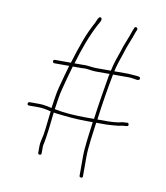

<svg xmlns="http://www.w3.org/2000/svg" viewBox="-80 -714 724 838"><g transform="rotate(10 282.0 -295.0)"><path d="M460 -425H398C404 -452 415 -484 423 -507C433 -542 449 -575 460 -609L465 -621C468 -630 454 -636 451 -626L446 -614C435 -579 419 -547 409 -512C400 -486 389 -457 383 -425H317C297 -425 276 -431 257 -429H221C241 -497 263 -557 292 -612C296 -619 311 -640 300 -646C290 -652 283 -627 279 -619C247 -562 227 -500 205 -429H135C130 -429 127 -427 127 -422C127 -417 130 -414 135 -414H200C190 -381 180 -341 172 -312C165 -286 161 -252 156 -220H155L130 -225C120 -227 110 -228 101 -228H58C53 -228 50 -225 50 -220C50 -215 53 -213 58 -213H101C117 -213 139 -209 151 -205H155C151 -176 146 -118 142 -98C138 -78 133 -63 133 -47V-17C133 -12 135 -10 140 -10C145 -10 148 -12 148 -17V-47C148 -51 149 -57 151 -64C158 -100 164 -153 169 -202C172 -201 176 -201 180 -200C223 -195 267 -190 315 -190H344C339 -152 328 -76 328 -38V50C328 55 331 57 336 57C341 57 343 55 343 50V-38C343 -77 354 -151 359 -189L360 -190H404C418 -190 446 -193 458 -194C467 -196 475 -198 485 -198L493 -199C498 -199 500 -201 500 -206C500 -211 497 -214 492 -214L485 -213C480 -213 475 -213 470 -212C455 -207 425 -205 404 -205H362C371 -276 382 -343 395 -410H460C466 -410 472 -410 479 -409C491 -408 512 -400 514 -412C515 -420 508 -421 500 -422C489 -422 472 -425 460 -425ZM317 -410H380C379 -408 379 -406 378 -403C367 -338 356 -274 347 -205H315C265 -205 215 -208 171 -217C176 -249 180 -283 187 -308C195 -339 206 -381 216 -414H258C278 -417 297 -410 317 -410Z"/></g></svg>

Font: Electronic
Style: UltTh
Weight: 100
Version: Version 1.011